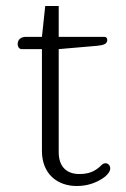

<svg xmlns="http://www.w3.org/2000/svg" viewBox="-20 -610 419 641"><path d="M236 11C273 11 300 0 322 -14C339 -25 348 -38 348 -47C348 -59 340 -65 332 -65C325 -65 321 -61 316 -56C296 -37 275 -29 245 -29C204 -29 176 -52 176 -102V-446L303 -457C327 -459 338 -464 338 -476C338 -483 335 -487 328 -487H176V-590H131L120 -487H67C50 -487 39 -478 39 -463C39 -453 45 -446 52 -446H120V-106C120 -29 172 11 236 11Z"/></svg>

Font: Maitree Light
Style: Regular
Weight: 300
Designer: CadsonDemak Team
Foundry: CadsonDemak
Version: Version 1.000;PS 001.000;hotconv 1.0.88;makeotf.lib2.5.64775